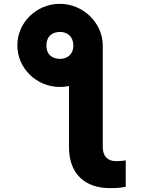

<svg xmlns="http://www.w3.org/2000/svg" viewBox="-20 -759 736 988"><path d="M69.3 -525.4C69.3 -407.2 168 -311.5 288.1 -311.5C304.2 -311.5 319.8 -313.5 335 -316.4V-2C335 134.8 416 209 545.9 209C576.2 209 600.6 208 627 202.1V66.4C606.4 69.3 592.8 70.3 577.1 70.3C534.2 70.3 508.8 44.9 508.8 -2V-525.4C508.8 -640.6 408.2 -739.3 288.1 -739.3C166 -739.3 68.4 -640.6 69.3 -525.4ZM289.1 -456.1C247.1 -456.1 217.8 -479.5 218.8 -526.4C219.7 -571.3 247.1 -594.7 289.1 -594.7C325.2 -594.7 356.4 -572.3 357.4 -526.4C358.4 -479.5 326.2 -456.1 289.1 -456.1Z"/></svg>

Font: Pretendard Black
Style: Regular
Weight: 900
Designer: Base glyphs from Inter by Rasmus Andersson; Hangeul glyphs from Noto Sans CJK(Source Han Sans) by Jang Soo-young and Kan
Foundry: Kil Hyung-jin
Version: Version 1.309;Glyphs 3.2 (3225)